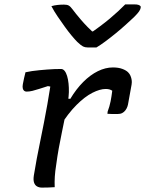

<svg xmlns="http://www.w3.org/2000/svg" viewBox="-20 -851 661 874"><path d="M419 -635Q410 -635 400 -635Q390 -635 379 -635Q367 -635 358 -639.5Q349 -644 332 -660Q321 -671 306 -689Q291 -707 274.5 -730Q258 -753 242 -776.5Q226 -800 214 -823Q228 -827 242 -828.5Q256 -830 271 -830Q285 -830 292.5 -826Q300 -822 309 -810Q323 -791 349 -760.5Q375 -730 418 -690L371 -708H430L377 -690Q439 -732 480 -766.5Q521 -801 550 -831H592Q603 -831 609.5 -829Q616 -827 619 -823.5Q622 -820 620 -814Q619 -808 613 -799Q607 -790 590 -773Q574 -758 552.5 -738.5Q531 -719 506.5 -699Q482 -679 459 -662Q436 -645 419 -635ZM96 -522Q110 -525 126 -527.5Q142 -530 160 -531.5Q178 -533 195 -534.5Q212 -536 228.5 -536.5Q245 -537 258 -537Q267 -537 274 -528.5Q281 -520 285.5 -505Q290 -490 292 -471Q294 -452 293.5 -431Q293 -410 289 -390Q283 -354 276 -318.5Q269 -283 261.5 -247.5Q254 -212 247.5 -176Q241 -140 236 -102Q231 -71 229.5 -47Q228 -23 229 1Q215 2 200.5 2.5Q186 3 171 3Q158 3 148.5 -2.5Q139 -8 135 -20Q131 -32 134 -52Q140 -90 147.5 -129.5Q155 -169 163.5 -210Q172 -251 180 -292.5Q188 -334 195.5 -375.5Q203 -417 209 -457L198 -459Q176 -452 159 -446.5Q142 -441 128 -437.5Q114 -434 101 -434Q94 -434 89.5 -438Q85 -442 83.5 -449.5Q82 -457 84 -468Q87 -482 89.5 -495Q92 -508 96 -522ZM494 -544Q519 -544 536.5 -537.5Q554 -531 563 -522Q570 -515 573.5 -507Q577 -499 578.5 -491.5Q580 -484 580 -477Q580 -470 579 -466L564 -383Q563 -375 560 -366Q557 -357 551 -349Q545 -341 536.5 -336.5Q528 -332 515 -332Q503 -332 491.5 -332Q480 -332 469 -333L470 -343Q479 -367 483.5 -390Q488 -413 491 -438Q485 -442 478 -444Q471 -446 461 -446Q435 -446 400.5 -428.5Q366 -411 328 -373Q290 -335 251 -273L269 -404L300 -401Q327 -446 359 -478Q391 -510 425.5 -527Q460 -544 494 -544Z"/></svg>

Font: Rec Mono Semicasual
Style: Italic
Weight: 400
Italic angle: -10°
Version: Version 1.085; ttfautohint (v1.8.4.7-5d5b)